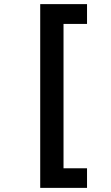

<svg xmlns="http://www.w3.org/2000/svg" viewBox="-20 -747 540 931"><path d="M175 164V-727H402V-631H288V69H402V164Z"/></svg>

Font: Noto Sans Mono ExtraCondensed
Style: Bold
Weight: 700
Width: 2
Designer: Monotype Design Team
Foundry: Monotype Imaging Inc.
Version: Version 2.014